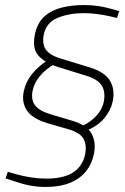

<svg xmlns="http://www.w3.org/2000/svg" viewBox="-20 -730 495 760"><path d="M327 -215 307 -232Q342 -249 364 -274.5Q386 -300 391 -328Q398 -365 383.5 -390Q369 -415 325 -429L209 -465Q157 -482 132 -510Q107 -538 118 -593Q128 -641 157 -666Q186 -691 226.5 -700.5Q267 -710 311 -710Q343 -710 369.5 -706Q396 -702 420 -695L452 -686L443 -659L413 -666Q390 -671 364 -674.5Q338 -678 312 -678Q254 -678 208.5 -659.5Q163 -641 153 -592Q146 -552 163.5 -531Q181 -510 218 -499L336 -463Q394 -445 415 -411Q436 -377 426 -328Q419 -294 394 -263.5Q369 -233 327 -215ZM159 10Q130 10 100 4.5Q70 -1 38 -12L2 -24L11 -50L45 -40Q75 -32 104.5 -27.5Q134 -23 162 -23Q232 -23 269.5 -47.5Q307 -72 317 -119Q324 -154 311.5 -179Q299 -204 252 -218L169 -242Q109 -260 87 -292Q65 -324 74 -368Q82 -406 105.5 -435.5Q129 -465 166 -490L197 -477Q160 -456 137.5 -428.5Q115 -401 109 -371Q102 -333 120 -311.5Q138 -290 179 -278L263 -253Q322 -236 341.5 -202.5Q361 -169 352 -122Q345 -84 322 -54Q299 -24 259 -7Q219 10 159 10Z"/></svg>

Font: REM Medium Thin
Style: Italic
Weight: 250
Italic angle: -11°
Version: Version 1.005;gftools[0.9.28]